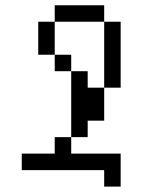

<svg xmlns="http://www.w3.org/2000/svg" viewBox="-20 -645 540 728"><path d="M375 0V62.5H437.5Q437.5 62.5 437.5 -62.5H250V-125H187.5V-62.5H62.5V0ZM250 -125H312.5V-187.5H375Q375 -187.5 375 -312.5H312.5V-375H250Q250 -375 250 -125ZM375 -312.5H437.5Q437.5 -312.5 437.5 -562.5H375Q375 -562.5 375 -312.5ZM250 -375V-437.5H187.5V-375ZM187.5 -437.5Q187.5 -437.5 187.5 -562.5H125Q125 -562.5 125 -437.5ZM187.5 -562.5H375V-625H187.5Z"/></svg>

Font: CalcUnifontExMono
Style: Regular
Weight: 500
Version: Version 15.0.06